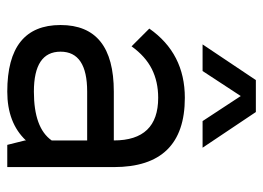

<svg xmlns="http://www.w3.org/2000/svg" viewBox="-118 -606 724 528"><g transform="rotate(90 244.0 -342.0)"><path d="M249 -488.3Q439.5 -488.3 439.5 -293V0H378.4L366.2 -48.8V-51.3Q317.9 0 231.9 0Q48.8 0 48.8 -146.5Q48.8 -293 231.9 -293H366.2Q366.2 -415 249 -415Q204.6 -415 169.7 -397.5Q134.8 -379.9 107.4 -341.8L58.6 -390.6Q127 -488.3 249 -488.3ZM231.9 -219.7Q122.1 -219.7 122.1 -146.5Q122.1 -73.2 231.9 -73.2Q332 -73.2 366.2 -122.1V-219.7ZM102.1 -537.1 200.2 -683.6H288.1L386.2 -537.1H313L244.1 -642.1L175.3 -537.1Z"/></g></svg>

Font: Sanitrixie
Style: Regular
Weight: 400
Designer: Jayvee D. Enaguas (Grand Chaos)
Version: Version 1.1 - 6/9/2013